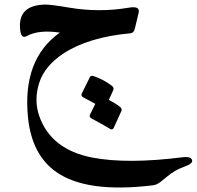

<svg xmlns="http://www.w3.org/2000/svg" viewBox="-20 -295 867 846"><path d="M259.3 -59.1Q175.8 -3.9 152.3 71.5Q128.9 147 152.8 215.8Q204.6 364.3 387.2 399.4Q540.5 428.7 784.7 397.9Q823.2 393.1 826.7 412.1Q829.1 426.8 790 440.4Q751 454.1 717.3 482.2Q683.6 510.3 674.3 515.1Q665 520 653.8 521.5Q362.3 557.1 228 462.9Q120.6 387.7 103.5 224.1Q77.1 -33.2 243.7 -151.4Q150.4 -165 98.1 -136.2Q75.2 -123.5 69.8 -156.7Q52.7 -272.5 179.2 -274.9Q202.1 -275.4 283.2 -261.7Q416.5 -238.8 547.9 -261.2Q598.6 -270 590.8 -238.3L574.2 -168.9Q569.8 -149.9 555.2 -148.4Q368.7 -131.3 259.3 -59.1ZM376 44.9Q380.4 36.6 392.1 40Q435.5 54.7 473.1 83Q482.9 91.3 479.5 101.1L459.5 145.5Q485.8 158.2 508.8 175.8Q518.6 184.1 515.1 193.8L480.5 269.5Q474.6 279.8 462.9 271.7Q451.2 263.7 382.8 226.6Q371.6 220.2 376.5 210L399.9 162.6Q379.9 151.4 346.7 133.8Q335.4 127.4 340.3 117.2Z"/></svg>

Font: Amiri
Style: Bold Slanted
Weight: 700
Italic angle: 9°
Designer: Khaled Hosny
Version: Version 000.107